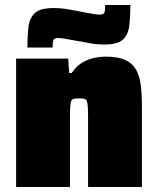

<svg xmlns="http://www.w3.org/2000/svg" viewBox="-20 -743 628 763"><path d="M44 0V-510H251L255 -453H265Q283 -480 306.5 -494Q330 -508 354.5 -513Q379 -518 399 -518Q448 -518 477 -505Q506 -492 520.5 -466.5Q535 -441 539.5 -404Q544 -367 544 -319V0H330V-269Q330 -300 329 -317Q328 -334 325 -341.5Q322 -349 314.5 -350.5Q307 -352 295 -352Q282 -352 274 -350.5Q266 -349 263 -341.5Q260 -334 259 -317Q258 -300 258 -269V0ZM89 -554Q89 -603 93.5 -638Q98 -673 119.5 -692Q141 -711 193 -711Q223 -711 254 -705.5Q285 -700 310 -695Q331 -691 348 -688Q365 -685 376 -685Q393 -685 395.5 -693.5Q398 -702 398 -723H498Q498 -675 493.5 -639.5Q489 -604 467.5 -585Q446 -566 394 -566Q364 -566 333.5 -572Q303 -578 277 -582Q256 -586 239 -589Q222 -592 211 -592Q195 -592 192 -583Q189 -574 189 -554Z"/></svg>

Font: Saira Thin Black
Style: Regular
Weight: 900
Version: Version 1.101